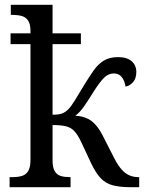

<svg xmlns="http://www.w3.org/2000/svg" viewBox="-20 -780 607 800"><path d="M20 0V-42H33Q55 -42 71.5 -47Q88 -52 97.5 -67.5Q107 -83 107 -114V-596H24V-641H107V-650Q107 -680 97 -694.5Q87 -709 70 -713.5Q53 -718 32 -718H25V-760H199V-641H317V-596H199V-302Q226 -302 239.5 -307.5Q253 -313 264 -324Q277 -337 293 -363.5Q309 -390 332 -428Q353 -462 371 -487.5Q389 -513 412.5 -527.5Q436 -542 472 -542Q509 -542 528.5 -525Q548 -508 548 -480Q548 -454 535 -438.5Q522 -423 503 -419Q500 -442 488 -458Q476 -474 454 -474Q431 -474 412.5 -455Q394 -436 370 -398Q345 -358 329 -335Q313 -312 294 -298Q337 -295 363 -274.5Q389 -254 409 -213L457 -119Q472 -90 487.5 -73Q503 -56 520 -49Q537 -42 556 -42H560V0H527Q479 0 449.5 -8Q420 -16 400 -37Q380 -58 361 -97L317 -191Q303 -220 289 -234.5Q275 -249 254 -254Q233 -259 199 -259V-111Q199 -81 208.5 -66Q218 -51 234 -46.5Q250 -42 270 -42H274V0Z"/></svg>

Font: Noto Serif SemiCondensed
Style: Regular
Weight: 400
Width: 4
Designer: Monotype Design Team
Foundry: Monotype Imaging Inc.
Version: Version 2.013